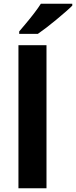

<svg xmlns="http://www.w3.org/2000/svg" viewBox="-20 -1000 404 1020"><path d="M227 0H78V-760H227ZM364 -970Q350 -956 327 -936Q304 -916 277.5 -894Q251 -872 225.5 -852.5Q200 -833 181 -820H82V-833Q98 -852 119.5 -877.5Q141 -903 162 -930.5Q183 -958 197 -980H364Z"/></svg>

Font: Noto Sans Vithkuqi
Style: Bold
Weight: 700
Version: Version 1.001; ttfautohint (v1.8.4.7-5d5b)